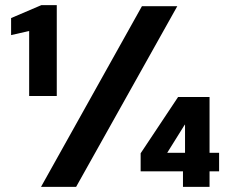

<svg xmlns="http://www.w3.org/2000/svg" viewBox="-20 -724 891 744"><path d="M93 -352V-604L23 -588V-654L140 -704H200V-352ZM139 0 530 -700H667L275 0ZM689 0V-60H525V-130L670 -348H792V-132H829V-60H792V0ZM628 -132H697V-241H696Z"/></svg>

Font: DM Sans 28pt ExtraBold
Style: Regular
Weight: 800
Version: Version 4.004;gftools[0.9.30]